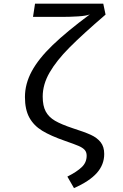

<svg xmlns="http://www.w3.org/2000/svg" viewBox="-20 -777 655 1026"><path d="M544.1 -699Q420.5 -592.8 351 -522.8Q281.5 -452.8 244.9 -389.2Q208.2 -325.6 208.2 -261Q208.2 -211.3 224.4 -181.3Q240.5 -151.3 273.8 -131.8Q307.2 -112.3 368.7 -91.8Q431.8 -71.8 465.4 -56.4Q499 -41 517.9 -16.9Q536.9 7.2 536.9 45.6Q536.9 103.1 497.4 147.4Q457.9 191.8 375.4 228.2L340 166.7Q391.8 140.5 417.4 115.6Q443.1 90.8 443.1 54.9Q443.1 35.9 432.6 24.1Q422.1 12.3 400 2.8Q377.9 -6.7 327.7 -24.1Q250.8 -50.8 205.4 -78.5Q160 -106.2 136.7 -149Q113.3 -191.8 113.3 -258.5Q113.3 -328.7 149.7 -396.2Q186.2 -463.6 261.3 -535.9Q336.4 -608.2 460 -700Q441.5 -692.3 397.7 -689.5Q353.8 -686.7 310.3 -686.7H156.4L167.2 -757.4H531.8Z"/></svg>

Font: Fira Code Fixed
Style: Regular
Weight: 400
Monospace: yes
Designer: Carrois Corporate, Edenspiekermann AG, Nikita Prokopov
Foundry: Carrois Corporate, Edenspiekermann AG, Nikita Prokopov
Version: Version 5.002